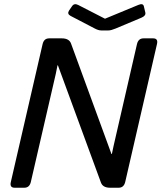

<svg xmlns="http://www.w3.org/2000/svg" viewBox="-20 -880 757 900"><path d="M310.5 -805.7Q293.5 -814.9 303.7 -830.6L317.4 -850.6Q327.6 -866.2 346.2 -856.9L471.7 -792.5H472.7L628.4 -856.9Q650.4 -866.2 654.3 -850.6L661.1 -821.8Q665 -806.2 642.6 -796.9L521.5 -746.1Q500.5 -737.3 488.3 -737.3H454.1Q441.9 -737.3 424.8 -746.1ZM48.8 0Q24.4 0 30.8 -26.9L179.7 -673.3Q186 -700.2 210.4 -700.2H269.5Q304.2 -700.2 313 -675.8L502.4 -158.2H504.4Q508.8 -180.7 512.7 -197.3L622.1 -673.3Q628.4 -700.2 652.8 -700.2H697.8Q722.2 -700.2 715.8 -673.3L566.9 -26.9Q560.5 0 536.1 0H496.1Q461.9 0 453.1 -24.4L251.5 -573.7H249.5Q245.6 -552.2 241.7 -534.7L124.5 -26.9Q118.2 0 93.8 0Z"/></svg>

Font: Istok
Style: Italic
Weight: 500
Italic angle: -13°
Designer: Andrey V. Panov
Foundry: Andrey V. Panov
Version: Version 1.0.3